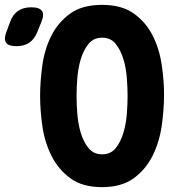

<svg xmlns="http://www.w3.org/2000/svg" viewBox="-120 -760 740 790"><path d="M33 -627Q21 -598 0 -584Q-21 -570 -53 -570Q-85 -570 -95 -584.5Q-105 -599 -94 -628L-79 -668Q-68 -700 -46 -715Q-24 -730 9 -730Q42 -730 52.5 -715Q63 -700 50 -669ZM300 -125Q336 -125 356.5 -151Q377 -177 388 -214.5Q399 -252 402 -293Q405 -334 405 -365Q405 -396 402 -437.5Q399 -479 388 -516Q377 -553 356.5 -579Q336 -605 300 -605Q265 -605 244 -579Q223 -553 212 -515.5Q201 -478 198 -437Q195 -396 195 -365Q195 -334 198 -293Q201 -252 212 -214.5Q223 -177 244 -151Q265 -125 300 -125ZM300 10Q219 10 169.5 -26.5Q120 -63 92 -118.5Q64 -174 54.5 -240Q45 -306 45 -365Q45 -424 54 -490Q63 -556 90.5 -611.5Q118 -667 168 -703.5Q218 -740 300 -740Q381 -740 431 -704Q481 -668 508.5 -613Q536 -558 545.5 -493Q555 -428 555 -371Q555 -310 545.5 -243Q536 -176 508 -119.5Q480 -63 430 -26.5Q380 10 300 10Z"/></svg>

Font: Maple Mono NL ExtraBold
Style: Regular
Weight: 800
Monospace: yes
Designer: subframe7536
Version: Version 7.000